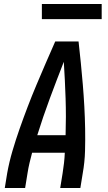

<svg xmlns="http://www.w3.org/2000/svg" viewBox="-20 -943 540 963"><path d="M4 0 16 -74Q26 -130 42.5 -186Q59 -242 78.5 -297.5Q98 -353 119 -408Q140 -463 163 -517.5Q186 -572 209.5 -626.5Q233 -681 257 -735H374Q380 -681 385.5 -626.5Q391 -572 395.5 -517.5Q400 -463 403 -408Q406 -353 407 -297.5Q408 -242 406.5 -186Q405 -130 395 -74L383 0H282L294 -74Q298 -99 301 -125Q304 -151 305 -177H141Q134 -151 128 -125.5Q122 -100 118 -74L106 0ZM167 -265H309Q312 -358 309 -449.5Q306 -541 300 -633Q264 -541 230 -449.5Q196 -358 167 -265ZM190 -847V-923H490V-847Z"/></svg>

Font: Iosevka Curly Semibold Oblique
Style: Regular
Weight: 600
Italic angle: -9°
Monospace: yes
Designer: Belleve Invis
Foundry: Belleve Invis
Version: Version 11.1.0; ttfautohint (v1.8.3)